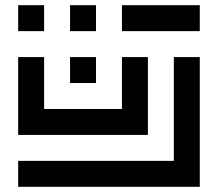

<svg xmlns="http://www.w3.org/2000/svg" viewBox="-20 -720 840 740"><path d="M50 -700V-600H150V-700ZM250 -700V-600H350V-700ZM450 -600H750V-700H450ZM50 -100V0H750V-500H650V-100ZM550 -200V-500H450V-300H150V-500H50V-200ZM250 -500V-400H350V-500Z"/></svg>

Font: Mourier
Style: Regular
Weight: 400
Designer: Eric Mourier
Foundry: Velvetyne Type Foundry
Version: Version 2.000;hotconv 1.0.109;makeotfexe 2.5.65596